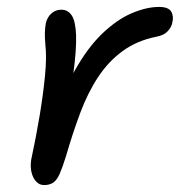

<svg xmlns="http://www.w3.org/2000/svg" viewBox="-20 -522 519 554"><path d="M107 12Q94 12 84.5 2Q75 -8 71 -24.5Q67 -41 70 -61Q84 -126 94.5 -189Q105 -252 110 -305Q115 -358 111 -392Q109 -415 109.5 -428Q110 -441 112 -454Q116 -472 128 -483Q140 -494 157 -494Q176 -494 187 -477.5Q198 -461 199.5 -420.5Q201 -380 191.5 -308.5Q182 -237 158 -128L131 -154Q158 -251 195.5 -318Q233 -385 275.5 -425.5Q318 -466 360.5 -484Q403 -502 439 -502Q466 -502 474 -488.5Q482 -475 477 -456Q475 -444 464 -432Q453 -420 431 -416Q376 -405 335 -375.5Q294 -346 264 -301Q234 -256 212 -197.5Q190 -139 170 -70Q160 -38 152 -20Q144 -2 133.5 5Q123 12 107 12Z"/></svg>

Font: Shantell Sans
Style: Italic
Weight: 400
Italic angle: -11°
Designer: Stephen Nixon, Anya Danilova, Shantell Martin
Foundry: Arrow Type
Version: Version 1.011;[c5ecc13dd]